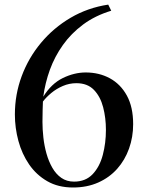

<svg xmlns="http://www.w3.org/2000/svg" viewBox="-20 -798 638 832"><path d="M296.5 14.5Q232 14.5 184.8 -12.8Q137.5 -40 106.2 -85.5Q75 -131 59.8 -187.2Q44.5 -243.5 44.5 -302Q44.5 -388.5 74 -468Q103.5 -547.5 157.8 -612.5Q212 -677.5 286 -721Q360 -764.5 449 -778L462 -751.5Q392.5 -730.5 340.5 -692Q288.5 -653.5 252.8 -603.2Q217 -553 196.2 -495.8Q175.5 -438.5 167.5 -379Q202.5 -435.5 252.2 -459.8Q302 -484 351.5 -484Q409.5 -484 456 -458.8Q502.5 -433.5 529.8 -383.8Q557 -334 557 -260Q557 -204 539.2 -154.2Q521.5 -104.5 487.8 -66.5Q454 -28.5 405.5 -7Q357 14.5 296.5 14.5ZM311 -437.5Q280.5 -437.5 252.5 -425.5Q224.5 -413.5 202.2 -395Q180 -376.5 166 -358Q165.5 -348 164.8 -323.2Q164 -298.5 164 -270Q164 -237.5 168 -201.8Q172 -166 181.5 -132.2Q191 -98.5 206.8 -71Q222.5 -43.5 245.8 -27.2Q269 -11 301 -11Q351 -11 381.5 -43.2Q412 -75.5 425.5 -126.8Q439 -178 439 -235Q439 -287 427 -333.2Q415 -379.5 387 -408.5Q359 -437.5 311 -437.5Z"/></svg>

Font: Merriweather 144pt
Style: Regular
Weight: 400
Version: Version 2.100